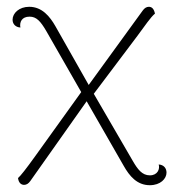

<svg xmlns="http://www.w3.org/2000/svg" viewBox="-20 -532 523 565"><path d="M447 -48C451 -35 444 -16 421 -16C398 -16 385 -34 371 -58L256 -256L384 -426C407 -457 423 -481 436 -492C433 -506 427 -512 418 -512C411 -512 405 -508 400 -501L241 -282L143 -455C127 -483 104 -512 66 -512C36 -512 17 -493 17 -474C17 -462 25 -452 40 -451C37 -467 44 -483 67 -483C87 -483 99 -470 116 -441L219 -261L84 -73C56 -34 41 -15 33 -8C35 7 43 12 51 12C58 12 64 8 69 1L235 -234L344 -44C361 -14 383 13 421 13C452 13 470 -6 470 -24C470 -37 462 -47 447 -48Z"/></svg>

Font: Arima Koshi Thin
Style: Regular
Weight: 250
Designer: Joana Correia and Natanael Gama
Foundry: NDISCOVER
Version: Version 1.019;PS 001.019;hotconv 1.0.88;makeotf.lib2.5.64775